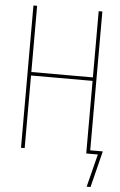

<svg xmlns="http://www.w3.org/2000/svg" viewBox="-60 -777 620 988"><g transform="rotate(5 250.0 -282.5)"><path d="M426 170 469 0H409V-375H91V0H72V-735H91V-393H409V-735H428V-18H493L446 170Z"/></g></svg>

Font: Iosevka SS18 Thin
Style: Regular
Weight: 100
Monospace: yes
Designer: Belleve Invis
Foundry: Belleve Invis
Version: Version 25.1.1; ttfautohint (v1.8.4)